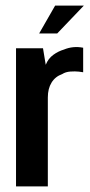

<svg xmlns="http://www.w3.org/2000/svg" viewBox="-20 -668 321 688"><path d="M37.4 0V-495H134.1L143.9 -435.8Q152.8 -458.2 170.9 -471.4Q189 -484.6 209.1 -490.4Q241.6 -504 278 -497V-409.1Q276.1 -409.8 262.6 -411.3Q249.1 -412.8 232.1 -411.6Q215 -410.4 203 -402.6Q178 -393.7 164.7 -372Q151.4 -350.3 151.4 -318.8V0ZM120.3 -548.1 177.6 -648H280.5L185 -548.1Z"/></svg>

Font: Alumni Sans SC Thin
Style: Regular
Weight: 100
Designer: Robert E. Leuschke
Foundry: Robert E. Leuschke
Version: Version 1.018